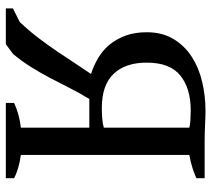

<svg xmlns="http://www.w3.org/2000/svg" viewBox="-54 -690 743 676"><g transform="rotate(90 318.0 -351.5)"><path d="M607 -700V-671Q592 -664 572 -657.5Q552 -651 525 -646V-53Q575 -46 607 -29V0H342V-29Q379 -47 429 -53V-294H328Q306 -258 288.5 -223Q271 -188 253 -154Q235 -120 215 -88Q195 -56 169 -25L135 0H9V-25L57 -49Q89 -83 114 -116Q139 -149 160 -180Q181 -211 200.5 -241Q220 -271 240 -300Q211 -309 184 -325Q157 -341 137 -365Q117 -389 105 -421.5Q93 -454 93 -496Q93 -551 117 -590.5Q141 -630 180 -655Q219 -680 268.5 -691.5Q318 -703 369 -703Q389 -703 418.5 -701.5Q448 -700 479 -700ZM360 -338Q378 -338 397 -339.5Q416 -341 429 -345V-646Q419 -649 400.5 -650Q382 -651 368 -651Q291 -651 245.5 -614.5Q200 -578 200 -496Q200 -421 239.5 -379.5Q279 -338 360 -338Z"/></g></svg>

Font: PT Serif
Style: Regular
Weight: 400
Designer: A.Korolkova, O.Umpeleva, V.Yefimov
Foundry: ParaType Ltd
Version: Version 1.000W OFL; ttfautohint (v1.6)